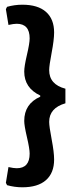

<svg xmlns="http://www.w3.org/2000/svg" viewBox="-20 -677 335 816"><path d="M75 119Q42 119 10 110L5 100L16 33Q38 38 51 38Q106 38 106 -24Q106 -45 94.5 -94Q83 -143 83 -163Q83 -236 151 -266V-271Q83 -303 83 -373Q83 -395 94.5 -444Q106 -493 106 -514Q106 -576 51 -576Q38 -576 16 -571L5 -638L10 -648Q42 -657 75 -657Q141 -657 175.5 -626.5Q210 -596 210 -539Q210 -508 199.5 -453Q189 -398 189 -379Q189 -318 258 -300V-238Q189 -218 189 -159Q189 -140 199.5 -85Q210 -30 210 1Q210 58 175.5 88.5Q141 119 75 119Z"/></svg>

Font: Alegreya Sans
Style: Bold
Weight: 700
Designer: Juan Pablo del Peral
Foundry: Huerta Tipografica
Version: Version 2.007